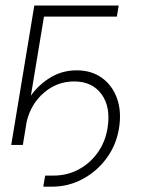

<svg xmlns="http://www.w3.org/2000/svg" viewBox="-20 -536 526 710"><path d="M140.1 154.3 147 113.3H178.2Q227.5 113.3 269.5 91.3Q311.5 69.3 340.1 30Q368.7 -9.3 377.4 -60.5Q390.6 -139.6 355.7 -187.3Q320.8 -234.9 254.4 -234.9Q191.4 -234.9 142.8 -193.4Q94.2 -151.9 78.6 -85.9L64.5 0H21.5L106.9 -515.6H418.9L412.1 -474.6H142.6L94.2 -182.1Q124 -224.1 167.5 -250Q210.9 -275.9 263.7 -275.9Q318.4 -275.9 357.2 -247.8Q396 -219.7 413.1 -171.1Q430.2 -122.6 419.9 -60.5Q409.7 1 373.8 49.6Q337.9 98.1 285.4 126.2Q232.9 154.3 172.4 154.3Z"/></svg>

Font: Inter Display ExtraLight
Style: Italic
Weight: 200
Italic angle: -9.39999°
Designer: Rasmus Andersson
Foundry: rsms
Version: Version 4.000;git-a52131595